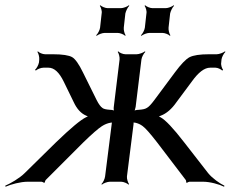

<svg xmlns="http://www.w3.org/2000/svg" viewBox="-60 -690 876 729"><path d="M359 -273C344 -274 334 -276 329 -280C323 -284 315 -294 307 -310L255 -415C240 -446 226 -466 214 -473C202 -480 177 -484 141 -484H111C102 -484 88 -490 84 -495L82 -493C86 -488 90 -473 89 -464L88 -453C86 -443 79 -430 73 -425L76 -422C81 -427 95 -433 105 -433H124C146 -433 165 -415 182 -380L220 -302C232 -276 248 -259 267 -251C271 -249 277 -246 280 -246L281 -250C278 -250 271 -247 267 -245C246 -235 208 -203 153 -150L34 -33C14 -13 -21 7 -40 15L-39 19C-19 10 18 0 45 0H98C100 0 106 3 107 4L110 3C110 1 112 -5 114 -7L257 -150C290 -182 313 -202 327 -211C338 -218 348 -222 359 -224C362 -224 368 -225 370 -227L367 -229C365 -227 364 -221 364 -218L339 -20C338 -11 331 4 325 9L327 11C332 6 348 0 357 0H400C409 0 423 6 428 11L430 9C426 4 421 -11 422 -20L447 -218C447 -221 448 -227 446 -229L443 -227C445 -225 451 -224 454 -224C463 -222 473 -218 482 -211C494 -202 511 -182 536 -150L645 -7C647 -5 647 1 647 3L650 4C651 3 657 0 659 0H711C738 0 773 10 791 19L792 15C775 7 746 -13 730 -33L639 -150C598 -203 568 -235 549 -245C545 -247 540 -250 537 -250L536 -246C539 -246 547 -249 551 -251C572 -259 592 -276 610 -302L668 -380C693 -415 716 -433 738 -433H758C767 -433 779 -427 784 -422L787 -425C783 -430 778 -443 780 -453L781 -464C782 -473 790 -488 796 -493L794 -495C788 -490 772 -484 763 -484H734C698 -484 674 -480 660 -473C646 -466 627 -446 604 -415L526 -310C514 -294 505 -284 497 -280C491 -276 481 -274 466 -273C460 -273 449 -271 446 -268L448 -265C451 -268 454 -278 455 -284L477 -464C478 -473 486 -488 492 -493L490 -495C484 -490 468 -484 459 -484H416C407 -484 393 -490 389 -495L387 -493C391 -488 395 -473 394 -464L372 -284C371 -278 372 -268 375 -265L377 -268C374 -271 365 -273 359 -273ZM410 -585 416 -639C418 -648 425 -663 431 -668L429 -670C424 -665 408 -659 399 -659H349C340 -659 326 -665 321 -670L319 -668C323 -663 328 -648 326 -639L320 -585C319 -576 311 -561 305 -556L307 -554C313 -559 328 -565 337 -565H387C396 -565 411 -559 415 -554L417 -556C413 -561 409 -576 410 -585ZM580 -585 586 -639C588 -648 595 -663 601 -668L599 -670C594 -665 578 -659 569 -659H519C510 -659 496 -665 491 -670L489 -668C493 -663 498 -648 496 -639L490 -585C489 -576 481 -561 475 -556L477 -554C483 -559 498 -565 507 -565H557C566 -565 581 -559 585 -554L587 -556C583 -561 579 -576 580 -585Z"/></svg>

Font: Gamestation Storm Oblique 
Style: Italic
Weight: 400
Designer: Jonas Hecksher
Foundry: Jonas Hecksher, Playtypeª, e-types AS
Version: Version 1.003